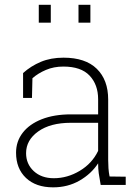

<svg xmlns="http://www.w3.org/2000/svg" viewBox="-20 -782 587 812"><path d="M204.6 10.3Q131.8 10.3 89.8 -29.5Q47.9 -69.3 47.9 -136.2Q47.9 -184.1 76.2 -220.7Q104.5 -257.3 156.7 -277.8Q209 -298.3 279.8 -298.3H395V-362.3Q395 -423.8 358.9 -462.2Q322.8 -500.5 248 -500.5Q207.5 -500.5 174.3 -486.3Q141.1 -472.2 117.2 -451.2L115.2 -367.7H77.6V-473.1Q110.8 -502.9 152.8 -520.5Q194.8 -538.1 248.5 -538.1Q341.3 -538.1 389.4 -491Q437.5 -443.8 437.5 -361.3V-106.4Q437.5 -88.4 438.7 -70.8Q439.9 -53.2 443.4 -35.6L511.7 -34.7V0H405.8Q399.9 -31.7 397.5 -49.8Q395 -67.9 395 -91.3Q365.7 -46.4 316.2 -18.1Q266.6 10.3 204.6 10.3ZM207.5 -28.3Q265.1 -28.3 317.4 -59.6Q369.6 -90.8 395 -144V-262.7H279.8Q192.9 -262.7 141.6 -226.1Q90.3 -189.5 90.3 -134.3Q90.3 -88.4 122.8 -58.3Q155.3 -28.3 207.5 -28.3ZM312 -686V-761.7H362.3V-686ZM144 -686V-761.7H194.8V-686Z"/></svg>

Font: Roboto Slab ExtraLight
Style: Regular
Weight: 250
Designer: Google
Version: Version 2.000; ttfautohint (v1.8.1.43-b0c9)